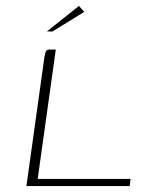

<svg xmlns="http://www.w3.org/2000/svg" viewBox="-20 -627 497 647"><path d="M168 -460 107 -24H420L417 0H69L130 -437Q132 -445 133 -449.5Q134 -454 137 -457Q140 -460 147 -460ZM138 -521 246 -607 264 -587 157 -521Z"/></svg>

Font: Genos ExtraLight
Style: Italic
Weight: 250
Italic angle: -8°
Designer: Robert E. Leuschke
Foundry: Robert E. Leuschke
Version: Version 1.010